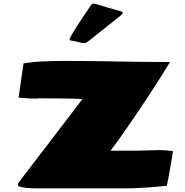

<svg xmlns="http://www.w3.org/2000/svg" viewBox="-20 -1025 1009 1045"><path d="M176.3 0Q150.9 0 125.5 -2.2Q100.1 -4.4 78.6 -12.2L79.1 -28.8L429.2 -486.3Q400.9 -487.8 357.2 -488.5Q313.5 -489.3 268.3 -489.5Q223.1 -489.7 189.9 -489.7Q185.1 -489.7 180.9 -489Q176.8 -488.3 171.9 -488.3Q148.9 -488.3 125.7 -490.2Q102.5 -492.2 81.1 -493.7L107.9 -679.7Q158.2 -688.5 215.3 -690.9Q272.5 -693.4 329.6 -693.4Q474.6 -693.4 617.9 -690.4Q761.2 -687.5 905.3 -687.5Q900.4 -678.7 882.3 -649.7Q864.3 -620.6 837.2 -578.1Q810.1 -535.6 777.1 -485.8Q744.1 -436 709.5 -384.8Q674.8 -333.5 641.8 -287.1Q608.9 -240.7 581.5 -205.1H729.5Q759.3 -205.1 787.8 -206.5Q816.4 -208 845.7 -208Q865.7 -208 884.8 -206.5Q903.8 -205.1 920.4 -202.6Q920.4 -195.3 916.3 -168.7Q912.1 -142.1 906.2 -109.6Q900.4 -77.1 895.3 -49.8Q890.1 -22.5 887.7 -13.7Q883.3 -13.2 860.6 -11Q837.9 -8.8 805.2 -6.3Q772.5 -3.9 737.8 -2Q703.1 0 674.3 0ZM421.4 -792.5Q405.8 -796.9 390.4 -799.8Q375 -802.7 364.7 -804.7Q362.3 -804.7 358.9 -807.1Q356 -810.1 367.9 -831.5Q379.9 -853 398.9 -882.8Q418 -912.6 437.5 -941.2Q457 -969.7 468.8 -987.3Q471.2 -991.7 473.6 -994.9Q476.1 -998 477.5 -1000.5Q486.3 -1008.3 499 -1003.9Q539.6 -992.2 569.8 -982.9Q600.1 -973.6 629.4 -965.8Q647.9 -960.9 648.2 -955.6Q648.4 -950.2 636.7 -940.4L466.3 -804.7Q456.1 -796.4 447.3 -792Q438.5 -787.6 421.4 -792.5Z"/></svg>

Font: Seymour One
Style: Regular
Weight: 400
Designer: Vernon Adams
Foundry: Vernon Adams
Version: Version 1.100; ttfautohint (v1.8.4.7-5d5b);gftools[0.9.33]